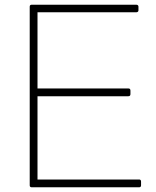

<svg xmlns="http://www.w3.org/2000/svg" viewBox="-20 -781 660 814"><path d="M570 -20H139V-373H524C530 -373 533 -376 533 -382V-397C533 -403 530 -406 524 -406H139V-729H558C563 -729 567 -732 567 -737V-753C567 -758 563 -761 558 -761H114C109 -761 106 -758 106 -753V5C106 10 109 13 114 13H570C575 13 578 10 578 5V-11C578 -17 575 -20 570 -20Z"/></svg>

Font: LINE Seed JP_OTF Thin
Style: Regular
Weight: 250
Designer: LY Corporation & Fontrix & Fontworks
Version: Version 1.007